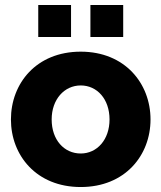

<svg xmlns="http://www.w3.org/2000/svg" viewBox="-20 -743 650 773"><path d="M134 -594H266V-723H134ZM344 -594H476V-723H344ZM24 -262C24 -118 126 10 305 10C484 10 586 -118 586 -262C586 -407 483 -535 305 -535C126 -535 24 -407 24 -262ZM305 -125C238 -125 188 -180 188 -262C188 -343 239 -399 305 -399C371 -399 421 -344 421 -262C421 -181 371 -125 305 -125Z"/></svg>

Font: FIGSv2-sans-serif ExtraBold
Style: Regular
Weight: 800
Designer: Matt McInerney, Pablo Impallari, Rodrigo Fuenzalida,Mirko Velimirovic
Foundry: Matt McInerney, Pablo Impallari, Rodrigo Fuenzalida
Version: Version 4.021;hotconv 1.0.109;makeotfexe 2.5.65596